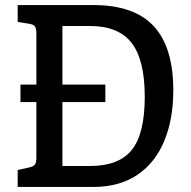

<svg xmlns="http://www.w3.org/2000/svg" viewBox="-20 -740 757 760"><path d="M666 -382Q666 -268 630 -181.5Q594 -95 523 -47.5Q452 0 349 0H50V-67L95 -77Q113 -81 118.5 -89Q124 -97 124 -117V-336H61V-405H124V-606Q124 -627 118.5 -635Q113 -643 95 -646L50 -653V-720H349Q511 -720 588.5 -636.5Q666 -553 666 -382ZM553 -357Q553 -503 501 -570Q449 -637 337 -637H227V-405H397V-336H227V-83H337Q451 -83 502 -147Q553 -211 553 -357Z"/></svg>

Font: Enriqueta Medium
Style: Regular
Weight: 500
Designer: Viviana Monsalve, Gustavo Ibarra
Foundry: 72Puntos
Version: Version 2.000